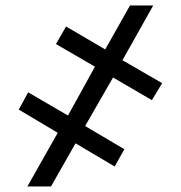

<svg xmlns="http://www.w3.org/2000/svg" viewBox="-20 -675 654 695"><path d="M389.2 -394.5 288.1 -218.8 430.2 -134.8 395 -72.3 253.4 -156.2 164.6 0H79.1L189 -194.3L47.9 -278.3L82 -340.8L226.1 -256.8L323.7 -433.6L182.6 -515.6L219.2 -579.1L360.8 -496.1L450.7 -655.3H534.7L423.3 -457L566.9 -374L529.8 -312.5Z"/></svg>

Font: Inter 24pt
Style: Regular
Weight: 400
Designer: Rasmus Andersson
Foundry: rsms
Version: Version 4.001;git-66647c0bb